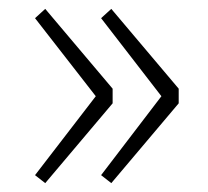

<svg xmlns="http://www.w3.org/2000/svg" viewBox="-20 -494 469 433"><path d="M82 -81 59 -99 196 -277 59 -453 82 -474 234 -294V-261ZM231 -81 208 -99 344 -277 208 -453 231 -474 383 -294V-261Z"/></svg>

Font: Noto Sans KR Thin Thin
Style: Regular
Weight: 250
Version: Version 2.004-H2;hotconv 1.0.118;makeotfexe 2.5.65603